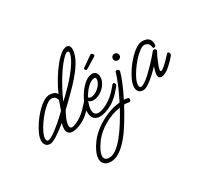

<svg xmlns="http://www.w3.org/2000/svg" viewBox="-190 -907 1686 1574"><g transform="rotate(-30 653.0 -120.0)"><path d="M86 5Q58 5 44.5 -11.5Q31 -28 31 -53Q31 -81 47.5 -118.5Q64 -156 91 -196Q118 -236 150.5 -270.5Q183 -305 216 -326.5Q249 -348 277 -348Q297 -348 316.5 -341.5Q336 -335 346 -315Q371 -373 406 -430.5Q441 -488 478.5 -534Q516 -580 550 -603Q575 -620 595 -620Q611 -620 620.5 -609.5Q630 -599 630 -578Q630 -538 608.5 -493Q587 -448 552 -403Q517 -358 476.5 -315.5Q436 -273 398 -236.5Q360 -200 332 -173Q316 -146 301.5 -110.5Q287 -75 287 -51Q287 -24 308 -24Q325 -24 359.5 -40.5Q394 -57 427 -86Q447 -103 464 -122Q481 -141 496 -157Q500 -162 506 -162Q511 -162 515.5 -156.5Q520 -151 520 -143Q520 -134 515 -128Q500 -107 473.5 -81.5Q447 -56 427 -41Q389 -13 345 1Q318 10 297 10Q242 10 242 -45Q242 -68 252 -97Q252 -98 253 -99Q222 -73 189.5 -49Q157 -25 129 -10Q101 5 86 5ZM348 -241Q358 -249 383 -273Q408 -297 440.5 -330.5Q473 -364 505 -403Q537 -442 561 -481Q585 -520 594 -554Q595 -558 595 -564Q595 -579 583 -579Q568 -579 548 -559Q509 -521 472.5 -467.5Q436 -414 404.5 -355.5Q373 -297 348 -241ZM83 -28Q97 -28 119.5 -41Q142 -54 168 -74Q194 -94 219.5 -116Q245 -138 265 -157Q285 -176 295 -186L325 -271Q318 -297 304 -305Q290 -313 277 -313Q257 -313 230 -293Q203 -273 175 -242Q147 -211 122.5 -175.5Q98 -140 83 -107.5Q68 -75 68 -54Q68 -44 71.5 -36Q75 -28 83 -28Z M550 15Q519 15 497.5 -4Q476 -23 476 -70Q476 -102 492.5 -145Q509 -188 537 -228.5Q565 -269 599 -295.5Q633 -322 668 -322Q691 -322 702.5 -305.5Q714 -289 714 -266Q714 -232 692 -200Q670 -168 636.5 -148Q603 -128 570 -128Q543 -128 529 -145Q521 -125 516 -106Q511 -87 511 -70Q511 -41 523.5 -29.5Q536 -18 555 -18Q578 -18 606.5 -30Q635 -42 660 -58.5Q685 -75 697 -86Q717 -103 735.5 -123.5Q754 -144 768 -162Q773 -168 779 -168Q785 -168 789.5 -162.5Q794 -157 794 -149Q794 -142 789 -135Q773 -115 749.5 -89.5Q726 -64 697 -42Q681 -29 656 -16Q631 -3 603.5 6Q576 15 550 15ZM568 -160Q588 -160 611.5 -173Q635 -186 653.5 -207.5Q672 -229 678 -254Q679 -256 679 -259Q679 -262 679 -264Q679 -282 666 -282Q645 -282 622 -266.5Q599 -251 578.5 -225.5Q558 -200 542 -170Q546 -167 550 -164.5Q554 -162 558 -161Q560 -160 563 -160Q566 -160 568 -160ZM646 -372Q637 -372 632 -384L631 -388Q631 -391 633 -393.5Q635 -396 636 -397L733 -464Q738 -467 742 -467Q747 -467 753.5 -460Q760 -453 760 -448Q760 -439 752 -435L652 -374Q648 -372 646 -372Z M907 -311Q895 -311 885.5 -319.5Q876 -328 876 -341Q876 -355 885 -364Q894 -373 907 -373Q921 -373 930 -364Q939 -355 939 -341Q939 -328 929.5 -319.5Q920 -311 907 -311ZM445 380Q406 380 385 361Q364 342 364 311Q364 280 381.5 242Q399 204 428 166Q462 123 512.5 86.5Q563 50 623 25.5Q683 1 745 -5Q783 -79 809 -143Q835 -207 843 -238Q845 -247 857 -247Q865 -247 872 -240.5Q879 -234 876 -221Q865 -180 841 -123.5Q817 -67 787 -7Q804 -7 821 -2Q833 1 833 13Q833 21 826.5 28Q820 35 810 32Q803 30 796 29Q789 28 781 28Q775 28 769 28Q737 88 704 142.5Q671 197 643 236Q617 272 584.5 305Q552 338 516.5 359Q481 380 445 380ZM401 306Q401 323 411.5 334Q422 345 449 345Q481 345 516.5 318.5Q552 292 588.5 247Q625 202 660 146Q695 90 726 32Q647 44 574 86Q501 128 457 186Q448 198 434.5 219Q421 240 411 263Q401 286 401 306Z M965 5Q937 5 923.5 -11.5Q910 -28 910 -53Q910 -81 926.5 -118.5Q943 -156 970 -196Q997 -236 1029.5 -270.5Q1062 -305 1095 -326.5Q1128 -348 1156 -348Q1175 -348 1193 -342.5Q1211 -337 1222.5 -321Q1234 -305 1234 -274Q1234 -263 1228 -258Q1222 -253 1217 -253Q1206 -253 1206 -261Q1201 -293 1185.5 -303Q1170 -313 1156 -313Q1136 -313 1109 -293Q1082 -273 1054 -242Q1026 -211 1001.5 -175.5Q977 -140 962 -107.5Q947 -75 947 -54Q947 -44 950.5 -36Q954 -28 962 -28Q977 -28 1001 -44Q1025 -60 1052.5 -85.5Q1080 -111 1107 -139Q1134 -167 1156 -192Q1178 -217 1190 -232Q1196 -241 1205 -241Q1212 -241 1218 -236Q1224 -231 1224 -223Q1224 -219 1221 -214Q1214 -203 1204.5 -183Q1195 -163 1185.5 -140Q1176 -117 1169.5 -97.5Q1163 -78 1163 -68Q1163 -58 1170 -58Q1175 -58 1182.5 -63Q1190 -68 1196 -72Q1220 -92 1242 -114.5Q1264 -137 1282 -157Q1286 -162 1292 -162Q1297 -162 1301.5 -156.5Q1306 -151 1306 -143Q1306 -134 1301 -128Q1285 -107 1259 -81.5Q1233 -56 1213 -41Q1200 -32 1182.5 -23.5Q1165 -15 1149 -15Q1137 -15 1129 -22.5Q1121 -30 1121 -49Q1121 -64 1126 -83Q1131 -102 1138 -122Q1110 -92 1078 -63Q1046 -34 1016.5 -14.5Q987 5 965 5Z"/></g></svg>

Font: Meow Script
Style: Regular
Weight: 400
Designer: Robert E. Leuschke
Foundry: Robert E. Leuschke
Version: Version 1.010; ttfautohint (v1.8.3)